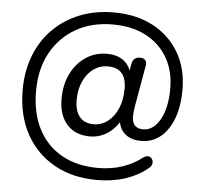

<svg xmlns="http://www.w3.org/2000/svg" viewBox="-58 -775 1063 1001"><g transform="rotate(5 473.5 -275.0)"><path d="M442 -124Q484 -124 517 -149.5Q550 -175 569 -220Q588 -265 588 -323Q588 -431 491 -431Q449 -431 416 -407Q383 -383 363.5 -340.5Q344 -298 344 -243Q344 -185 369.5 -154.5Q395 -124 442 -124ZM485 164Q357 164 261 110Q165 56 112 -41.5Q59 -139 59 -271Q59 -370 91 -451.5Q123 -533 181.5 -591.5Q240 -650 320.5 -682Q401 -714 499 -714Q616 -714 703.5 -667.5Q791 -621 840 -538Q889 -455 889 -343Q889 -257 865 -193Q841 -129 798 -94Q755 -59 697 -59Q648 -59 617.5 -82Q587 -105 579 -146Q551 -103 512 -81Q473 -59 430 -59Q352 -59 308.5 -108Q265 -157 265 -242Q265 -316 293 -373Q321 -430 370 -463Q419 -496 481 -496Q575 -496 606 -420L612 -455Q619 -491 655 -491Q673 -491 682 -480.5Q691 -470 687 -450L649 -234Q647 -219 645.5 -207Q644 -195 644 -184Q644 -120 702 -120Q756 -120 790.5 -181.5Q825 -243 825 -343Q825 -437 784.5 -506Q744 -575 671 -613Q598 -651 499 -651Q388 -651 305 -603.5Q222 -556 175.5 -471Q129 -386 129 -271Q129 -155 172.5 -71.5Q216 12 296 56.5Q376 101 485 101Q556 101 615 80.5Q674 60 716 26Q737 12 751.5 20.5Q766 29 767 47Q768 65 748 80Q702 119 634.5 141.5Q567 164 485 164Z"/></g></svg>

Font: Chiron GoRound TC
Style: Regular
Weight: 400
Designer: Ryoko NISHIZUKA 西塚涼子 (kana, bopomofo & ideographs); Paul D. Hunt (Latin, Greek & Cyrillic); Sandoll Communications 산돌커뮤니
Foundry: Adobe
Version: Version 1.000;hotconv 1.1.1;makeotfexe 2.6.0